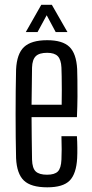

<svg xmlns="http://www.w3.org/2000/svg" viewBox="-20 -774 382 800"><path d="M177 6.5Q109 6.5 79.5 -21.8Q50 -50 47 -115Q46 -155.5 45.5 -202.2Q45 -249 45 -298.5Q45 -348 45.5 -395.5Q46 -443 47 -484Q50 -550 80.2 -578.2Q110.5 -606.5 176.5 -606.5Q240.5 -606.5 269.2 -578.8Q298 -551 301.5 -486.5Q302 -471 302.5 -441Q303 -411 302.8 -371.2Q302.5 -331.5 300.5 -286H111.5Q111.5 -245 112.2 -201.5Q113 -158 113.5 -109Q114.5 -73 129 -59.5Q143.5 -46 176 -46Q207.5 -46 221 -59.5Q234.5 -73 236 -109Q237 -127.5 237 -152Q237 -176.5 236 -206.5H300.5Q302 -184 302.2 -159.2Q302.5 -134.5 301.5 -115Q298 -50 270.5 -21.8Q243 6.5 177 6.5ZM111.5 -337.5H237Q237.5 -369.5 237.5 -400.2Q237.5 -431 237 -455.5Q236.5 -480 236 -492.5Q234.5 -525.5 220.8 -539.8Q207 -554 176.5 -554Q143.5 -554 129 -539.8Q114.5 -525.5 113.5 -492.5Q113 -449.5 112.5 -411.8Q112 -374 111.5 -337.5ZM87.5 -640.5 152 -754H196L261 -640.5H212L174.5 -710.5L136.5 -640.5Z"/></svg>

Font: Big Shoulders Display Thin
Style: Regular
Weight: 400
Version: Version 2.002